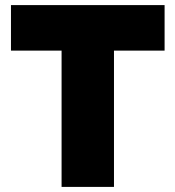

<svg xmlns="http://www.w3.org/2000/svg" viewBox="-20 -733 688 753"><path d="M221.5 0V-534.5H23V-713H625.5V-534.5H427V0Z"/></svg>

Font: Commissioner ExtraBold
Style: Regular
Weight: 800
Designer: Kostas Bartsokas
Foundry: Kostas Bartsokas
Version: Version 1.000; ttfautohint (v1.8.3)